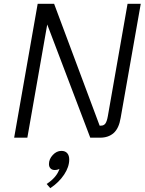

<svg xmlns="http://www.w3.org/2000/svg" viewBox="-20 -720 757 1004"><path d="M716 -700 611 -104Q602 -49 574.5 -24.5Q547 0 503 0H452L227 -592L123 0H54L177 -700H263L501 -63H508Q523 -63 531 -74Q539 -85 544 -113L647 -700ZM342 114Q342 153 315 193.5Q288 234 243 264L224 242Q277 207 291 163Q280 169 266 169Q252 169 244 160.5Q236 152 236 138Q236 112 256 90.5Q276 69 301 69Q321 69 331.5 81Q342 93 342 114Z"/></svg>

Font: KoHo
Style: Italic
Weight: 400
Italic angle: -10°
Designer: Cadson Demak & Katatrad Team
Foundry: Cadson Demak Co.,Ltd.
Version: Version 1.000